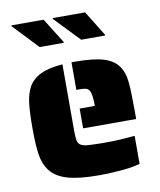

<svg xmlns="http://www.w3.org/2000/svg" viewBox="-83 -796 723 870"><g transform="rotate(-10 278.5 -361.0)"><path d="M268 -305H338Q338 -361 327 -377Q321 -386 311 -388.5Q301 -391 282 -391H268V-518H282Q368 -518 414.5 -504Q461 -490 483 -458Q503 -430 507.5 -386Q512 -342 512 -254V-214H268ZM79 -57Q56 -87 49 -131.5Q42 -176 42 -254Q42 -326 47 -368.5Q52 -411 68 -441Q86 -474 123.5 -492.5Q161 -511 226 -516V-214Q226 -180 229 -165.5Q232 -151 243 -144Q255 -136 280 -135Q312 -133 348 -133Q412 -133 441 -136L492 -140V-11Q452 1 382 5Q348 8 302 8Q210 8 157.5 -7.5Q105 -23 79 -57ZM29 -726V-730H177L249 -615V-611H138ZM219 -726V-730H368L439 -615V-611H329Z"/></g></svg>

Font: Saira Stencil One
Style: Regular
Weight: 400
Designer: Hector Gatti with collaboration of the Omnibus-Type team
Foundry: Omnibus-Type
Version: Version 1.004